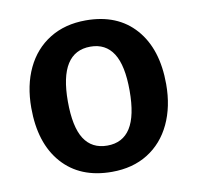

<svg xmlns="http://www.w3.org/2000/svg" viewBox="-67 -614 719 698"><g transform="rotate(-10 292.0 -264.5)"><path d="M541 -265Q541 -182 511 -118.5Q481 -55 425 -20Q369 15 292 15Q175 15 109 -59.5Q43 -134 43 -265Q43 -348 73 -411Q103 -474 159.5 -509Q216 -544 293 -544Q410 -544 475.5 -469.5Q541 -395 541 -265ZM178 -265Q178 -171 206.5 -126.5Q235 -82 292 -82Q349 -82 377.5 -127Q406 -172 406 -265Q406 -358 377.5 -402.5Q349 -447 293 -447Q178 -447 178 -265Z"/></g></svg>

Font: Fira Sans Medium
Style: Regular
Weight: 500
Designer: bBox Type GmbH & Carrois Corporate GbR & Edenspiekermann AG
Foundry: bBox Type GmbH & Carrois Corporate GbR & Edenspiekermann AG
Version: Version 4.301